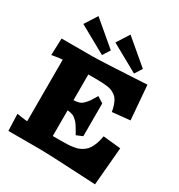

<svg xmlns="http://www.w3.org/2000/svg" viewBox="-225 -1127 1211 1297"><g transform="rotate(30 380.0 -478.0)"><path d="M314 -759.8 100.1 -878.9 162.1 -976.1 350.1 -816.9ZM564 -759.8 350.1 -878.9 412.1 -976.1 600.1 -816.9ZM680.2 -740.2 702.1 -474.1 564 -460Q559.6 -487.8 552.2 -508.8Q544.9 -529.8 535.9 -544.9Q526.9 -560.1 512.7 -570.1Q498.5 -580.1 484.9 -586.2Q471.2 -592.3 449.7 -595.2Q428.2 -598.1 409.2 -599.1Q390.1 -600.1 360.8 -600.1H299.8V-399.9Q324.7 -399.9 343 -406.2Q361.3 -412.6 377 -429.2Q392.6 -445.8 400.6 -457.5Q408.7 -469.2 424.8 -497.1Q426.3 -499 427 -500.5Q427.7 -502 429 -503.9Q430.2 -505.9 431.2 -507.8L479 -478V-222.2L431.2 -202.1Q428.7 -206.5 418.7 -223.9Q408.7 -241.2 405.5 -246.3Q402.3 -251.5 393.1 -265.4Q383.8 -279.3 378.7 -283.9Q373.5 -288.6 363.5 -297.9Q353.5 -307.1 345 -310.3Q336.4 -313.5 324.7 -316.7Q313 -319.8 299.8 -319.8V-120.1H367.2Q397 -120.1 417.2 -121.1Q437.5 -122.1 461.4 -126Q485.4 -129.9 501.5 -137Q517.6 -144 534.4 -156.5Q551.3 -168.9 562.5 -186.8Q573.7 -204.6 583.3 -230.5Q592.8 -256.3 598.1 -290L735.8 -275.9L710 20Q339.8 0 259.8 0H22.9L18.1 -130.9L42 -127Q87.4 -120.1 100.1 -120.1V-600.1Q80.1 -600.1 41 -592.8L17.1 -588.9L22 -720.2H261.2Q296.9 -720.2 401.6 -725.3Q506.3 -730.5 593.3 -735.4Z"/></g></svg>

Font: Zantroke
Style: Regular
Weight: 500
Foundry: gluk
Version: Version 0.36